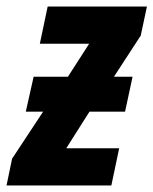

<svg xmlns="http://www.w3.org/2000/svg" viewBox="-61 -568 470 588"><path d="M280 0 304 -114H142L213 -226H322L345 -333H288L370 -459L389 -548H85L61 -434H212L147 -333H42L18 -226H71L-24 -82L-41 0Z"/></svg>

Font: Noto Sans UI Condensed ExtraBold
Style: Italic
Weight: 800
Width: 3
Designer: Monotype Design Team
Foundry: Monotype Imaging Inc.
Version: 1.001